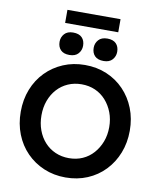

<svg xmlns="http://www.w3.org/2000/svg" viewBox="-108 -1120 1009 1214"><g transform="rotate(10 396.5 -513.0)"><path d="M46 -351Q46 -429 72 -495Q98 -561 145.5 -609.5Q193 -658 257 -685Q321 -712 396 -712Q472 -712 536 -685Q600 -658 647 -609Q694 -560 720 -494.5Q746 -429 746 -351Q746 -274 720 -208Q694 -142 647 -93Q600 -44 536 -17Q472 10 396 10Q321 10 257 -17Q193 -44 145.5 -92.5Q98 -141 72 -207Q46 -273 46 -351ZM614 -351Q614 -402 597.5 -445Q581 -488 552 -520.5Q523 -553 483.5 -570.5Q444 -588 396 -588Q349 -588 309 -570.5Q269 -553 240 -521Q211 -489 195 -446Q179 -403 179 -351Q179 -300 195 -256.5Q211 -213 240 -181Q269 -149 309 -131.5Q349 -114 396 -114Q444 -114 483.5 -131.5Q523 -149 552 -181.5Q581 -214 597.5 -257Q614 -300 614 -351ZM430 -829Q430 -858 449 -879.5Q468 -901 506 -901Q543 -901 562 -881.5Q581 -862 581 -829Q581 -800 562 -778.5Q543 -757 506 -757Q468 -757 449 -776.5Q430 -796 430 -829ZM211 -829Q211 -858 230 -879.5Q249 -901 286 -901Q324 -901 343 -881.5Q362 -862 362 -829Q362 -800 343 -778.5Q324 -757 286 -757Q249 -757 230 -776.5Q211 -796 211 -829ZM225 -952V-1036H566V-952Z"/></g></svg>

Font: Mach Medium
Style: Regular
Weight: 500
Version: Version 1.002